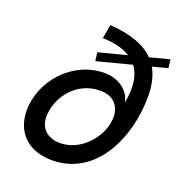

<svg xmlns="http://www.w3.org/2000/svg" viewBox="-132 -842 907 964"><g transform="rotate(20 321.0 -360.0)"><path d="M250 9C483 9 595 -234 595 -455.5C595 -514 584.5 -564 561 -604.5L642 -625.5L637 -671L531 -643.5C484 -692 408 -721.5 294.5 -729L281 -655C345.5 -653 394 -640 429.5 -617.5L279 -578.5L285 -533L469.5 -581C493 -550 503.5 -511 503.5 -464.5C503.5 -441.5 501 -415.5 495.5 -388C493 -403.5 487.5 -418 478.5 -432C453.5 -468.5 407 -493.5 350.5 -493.5C180 -493.5 46 -342 46 -183C46 -70 119.5 9 250 9ZM149.5 -188C149.5 -283 225.5 -402.5 361 -402.5C436.5 -402.5 468 -353 467.5 -298.5C466 -197.5 373.5 -86 258 -86C196 -86 149.5 -121 149.5 -188Z"/></g></svg>

Font: HK Grotesk SemiBold
Style: Italic
Weight: 600
Italic angle: -16°
Designer: Alfredo Marco Pradil
Foundry: Hanken Design Co.
Version: Version 3.001;FEAKit 1.0